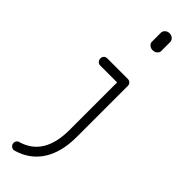

<svg xmlns="http://www.w3.org/2000/svg" viewBox="-311 -700 919 919"><g transform="rotate(45 148.5 -240.5)"><path d="M58 220Q49 223 40.5 218Q32 213 29 204Q28 202 28 197Q28 189 33 182.5Q38 176 45 175Q174 138 174 -37V-358H59Q49 -358 42.5 -365.5Q36 -373 36 -383Q36 -393 42.5 -399.5Q49 -406 59 -406H198Q208 -406 215 -399.5Q222 -393 222 -383V-37Q222 66 180 131.5Q138 197 58 220ZM185 -587Q172 -587 163 -595Q154 -603 154 -613V-675Q154 -685 163 -693.5Q172 -702 185 -702Q199 -702 208 -693.5Q217 -685 217 -675V-613Q217 -603 208 -595Q199 -587 185 -587Z"/></g></svg>

Font: Zen Kurenaido
Style: ARC
Weight: 400
Designer: Yoshimichi Ohira
Foundry: Positype
Version: Version 1.001